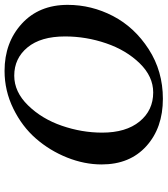

<svg xmlns="http://www.w3.org/2000/svg" viewBox="32 -730 710 813"><g transform="rotate(-90 386.5 -323.0)"><path d="M473.1 -617.2Q404.3 -617.2 347.2 -558.6Q290 -500 261 -415.5Q231.9 -331.1 231.9 -245.1Q231.9 -144 279.1 -86.4Q326.2 -28.8 401.9 -28.8Q469.7 -28.8 525.4 -85.9Q581.1 -143.1 610.1 -228Q639.2 -313 639.2 -401.9Q639.2 -504.9 592.8 -561Q546.4 -617.2 473.1 -617.2ZM375 12.2Q252 12.2 174.6 -57.9Q97.2 -127.9 97.2 -247.1Q97.2 -320.3 126.5 -393.6Q155.8 -466.8 206.8 -525.4Q257.8 -584 333.5 -621.1Q409.2 -658.2 493.2 -658.2Q613.3 -658.2 693.1 -585.2Q772.9 -512.2 772.9 -391.1Q772.9 -290 725.6 -199Q678.2 -107.9 585.2 -47.9Q492.2 12.2 375 12.2Z"/></g></svg>

Font: Linux Libertine
Style: Semibold Italic
Weight: 600
Italic angle: -11.5°
Designer: Philipp H. Poll
Foundry: Philipp H. Poll
Version: Version 5.1.2 ; ttfautohint (v0.9)